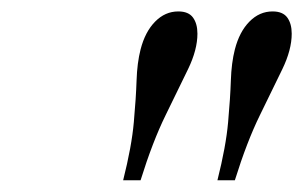

<svg xmlns="http://www.w3.org/2000/svg" viewBox="-20 -855 530 336"><path d="M195.5 -539.5Q210.5 -599 214.2 -641.2Q218 -683.5 219 -714.2Q220 -745 226 -768.5Q234 -799.5 251.5 -817.2Q269 -835 292 -835Q310 -835 317.8 -824.2Q325.5 -813.5 325.5 -796Q325.5 -768 309.2 -734.2Q293 -700.5 270 -653.8Q247 -607 226 -539.5ZM360.5 -539.5Q375.5 -599 379.2 -641.2Q383 -683.5 384 -714.2Q385 -745 391 -768.5Q399 -799.5 416.5 -817.2Q434 -835 457 -835Q475 -835 482.8 -824.2Q490.5 -813.5 490.5 -796Q490.5 -768 474.2 -734.2Q458 -700.5 435 -653.8Q412 -607 391 -539.5Z"/></svg>

Font: Libre Caslon Condensed Medium Italic
Style: Regular
Weight: 500
Italic angle: -22.583°
Designer: Pablo Impallari, Rodrigo Fuenzalida, Katja Schimmel, Ertekin Erdin
Foundry: Pablo Impallari, Rodrigo Fuenzalida
Version: Version 2.000; ttfautohint (v1.8.4.7-5d5b);gftools[0.9.33]